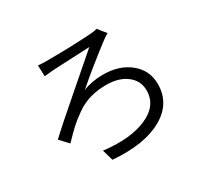

<svg xmlns="http://www.w3.org/2000/svg" viewBox="-156 -969 1312 1233"><g transform="rotate(-30 500.0 -352.5)"><path d="M244.1 -646.5 241.2 -728.5Q267.6 -725.6 307.6 -725.6Q470.7 -725.6 629.9 -735.4Q664.1 -737.3 684.6 -744.1L732.4 -684.6Q720.7 -679.7 689.5 -657.2Q528.3 -534.2 422.9 -441.4Q489.3 -468.8 572.3 -468.8Q693.4 -468.8 771 -405.3Q848.6 -341.8 848.6 -240.2Q848.6 -95.7 714.4 -21Q580.1 53.7 352.5 35.2L329.1 -45.9Q522.5 -22.5 644 -75.7Q765.6 -128.9 765.6 -241.2Q765.6 -312.5 708.5 -356.9Q651.4 -401.4 556.6 -401.4Q492.2 -401.4 437.5 -385.7Q382.8 -370.1 334 -335.9Q285.2 -301.8 252.9 -272Q220.7 -242.2 170.9 -190.4L113.3 -252Q194.3 -328.1 382.3 -489.7Q570.3 -651.4 585.9 -666Q572.3 -665 456.1 -660.2Q339.8 -655.3 311.5 -653.3Q259.8 -648.4 244.1 -646.5Z"/></g></svg>

Font: GenEi Gothic M Regular
Style: Regular
Weight: 400
Designer: o_tamon (Modified); [Source Han Sans]
Ryoko NISHIZUKA  (kana & ideographs); Paul D. Hunt (Latin, Greek & Cyrillic); Wenl
Version: Version 1.1a;Original Version 1.004